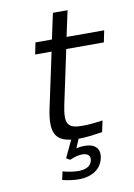

<svg xmlns="http://www.w3.org/2000/svg" viewBox="-92 -688 665 955"><g transform="rotate(-10 240.0 -211.0)"><path d="M292 -51C219 -51 200 -72 220 -168L278 -441H468L480 -500H290L318 -630H244L216 -500H133L121 -441H204L145 -165C121 -50 142 -3 224 7L183 94L202 105C225 95 245 89 264 89C294 89 307 103 302 126C297 152 273 167 233 167C212 167 180 163 154 155L145 197C172 204 204 208 227 208C297 208 342 175 353 123C363 76 337 49 283 49C270 49 255 51 242 54L261 9H265C302 9 334 4 382 -3L394 -60C354 -54 320 -51 292 -51Z"/></g></svg>

Font: LT Wave Light
Style: Italic
Weight: 300
Designer: Daniel Lyons
Version: Version 2.5 (Glyphs App)